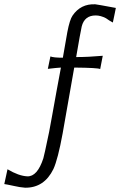

<svg xmlns="http://www.w3.org/2000/svg" viewBox="-140 -654 560 895"><path d="M400 -617Q399 -612 394.5 -589.5Q390 -567 386 -549Q380 -552 369.5 -558.5Q359 -565 354 -569Q329 -582 306 -582Q254 -582 241 -531Q235 -505 215 -388Q272 -388 339 -394L327 -332Q318 -338 206 -339Q178 -179 152 -32Q130 88 109 134Q66 222 -23 221Q-49 219 -74 213Q-111 205 -120 204Q-117 188 -105 135Q-53 166 -13 168Q34 170 62 84Q65 76 89 -39Q96 -75 104 -120.5Q112 -166 124 -231.5Q136 -297 144 -339Q124 -338 83 -333L95 -391Q109 -385 153 -385L174 -505Q185 -562 198 -581Q236 -637 304 -634Q309 -634 400 -617Z"/></svg>

Font: GFS Neohellenic Rg
Style: Italic
Weight: 400
Italic angle: -12°
Designer: Takis Katsoulidis and George D. Matthiopoulos
Foundry: Takis Katsoulidis and George D. Matthiopoulos
Version: Version 1.0